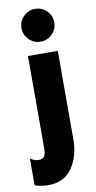

<svg xmlns="http://www.w3.org/2000/svg" viewBox="-126 -722 507 1015"><g transform="rotate(-10 128.0 -215.0)"><path d="M-24 238V94Q-2 110 21 110Q28 110 34 108.5Q40 107 44 103.5Q48 100 51 97Q54 94 55.5 88Q57 82 58 78Q59 74 59.5 66Q60 58 60 54.5Q60 51 60 41.5Q60 32 60 29V-441H220V33Q220 124 177 187Q134 250 48 250Q12 250 -24 238ZM52 -592Q52 -629 78 -654.5Q104 -680 140 -680Q176 -680 202 -654.5Q228 -629 228 -592Q228 -556 202 -530Q176 -504 140 -504Q104 -504 78 -530Q52 -556 52 -592Z"/></g></svg>

Font: Puffins on Iceburgs(2)
Style: on-Iceburgs-Bold
Weight: 700
Version: Version 1.0